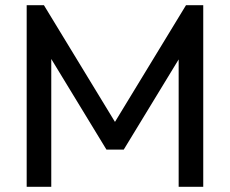

<svg xmlns="http://www.w3.org/2000/svg" viewBox="-20 -714 879 734"><path d="M82 0V-694H148L442 -211H397L691 -694H757V0H663V-529L685 -523L453 -142H387L155 -523L176 -529V0Z"/></svg>

Font: yichuanluanma
Style: Regular
Weight: 400
Version: Version 1.00 March 24, 2023, initial release